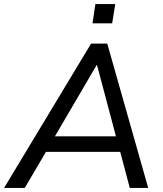

<svg xmlns="http://www.w3.org/2000/svg" viewBox="-44 -918 797 938"><path d="M-24 0 401 -705H480L680 0H590L538 -196L571 -176H148L191 -194L77 0ZM428 -600 215 -236 193 -252H551L527 -235L430 -600ZM408 -804 422 -898H519L504 -804Z"/></svg>

Font: Nunito Sans 12pt ExtraLight 12pt Medium
Style: Italic
Weight: 500
Italic angle: -9°
Version: Version 3.101;gftools[0.9.27]